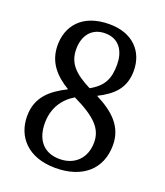

<svg xmlns="http://www.w3.org/2000/svg" viewBox="-136 -816 787 917"><g transform="rotate(20 258.0 -357.0)"><path d="M253 10C389 10 475 -63 475 -186C475 -280 414 -336 323 -382C398 -420 447 -465 447 -554C447 -653 380 -724 263 -724C122 -724 63 -640 63 -546C63 -460 112 -406 182 -364C103 -324 42 -275 42 -177C42 -73 113 10 253 10ZM277 -404C197 -445 153 -484 153 -558C153 -627 190 -676 258 -676C334 -676 362 -616 362 -555C362 -484 343 -441 277 -404ZM257 -37C176 -37 133 -91 133 -175C133 -250 169 -305 226 -339C342 -283 386 -237 386 -168C386 -89 335 -37 257 -37Z"/></g></svg>

Font: Noto Serif Georgian SemiCondensed
Style: Regular
Weight: 400
Width: 4
Designer: Monotype Design Team, Akaki Razmadze
Foundry: Google LLC
Version: Version 2.003